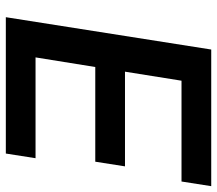

<svg xmlns="http://www.w3.org/2000/svg" viewBox="-63 -682 745 659"><g transform="rotate(90 309.5 -352.5)"><path d="M39 0 150 -705H619L603 -603H257L226 -409H551L535 -307H210L177 -102H523L507 0Z"/></g></svg>

Font: Nunito Sans 12pt ExtraLight
Style: Italic
Weight: 200
Italic angle: -9°
Designer: Vernon Adams
Foundry: Vernon Adams
Version: Version 3.101;gftools[0.9.27]